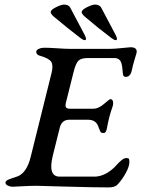

<svg xmlns="http://www.w3.org/2000/svg" viewBox="-20 -812 619 837"><path d="M331 -646Q277 -687 214 -740Q201 -752 201 -759Q201 -769 224 -780.5Q247 -792 259 -792Q279 -792 286 -779Q348 -663 350 -658Q355 -647 355 -643Q355 -637 349 -637Q343 -637 331 -646ZM466 -646Q411 -687 349 -740Q336 -752 336 -759Q336 -769 359 -780.5Q382 -792 394 -792Q414 -792 421 -779Q483 -663 485 -658Q490 -647 490 -643Q490 -637 484 -637Q478 -637 466 -646ZM140 -2Q112 -2 76 0Q40 2 37 2Q24 2 14 -3Q4 -8 4 -15Q4 -22 11.5 -26.5Q19 -31 35.5 -36Q52 -41 59 -44Q98 -62 114 -129L205 -495Q213 -528 203 -543Q193 -558 154 -569Q138 -573 138 -586Q138 -594 149 -599Q160 -604 173 -604Q193 -604 229.5 -601.5Q266 -599 284 -599H459Q479 -599 510.5 -602.5Q542 -606 549 -606Q581 -606 575 -580Q574 -577 566 -550Q558 -523 555 -507Q549 -477 529 -477Q520 -477 517.5 -483Q515 -489 514 -508Q512 -536 504 -547.5Q496 -559 478 -559H363Q334 -559 322 -547.5Q310 -536 300 -495L270 -375Q264 -355 266.5 -346.5Q269 -338 285 -338H387Q409 -338 433.5 -359Q458 -380 461 -380Q470 -380 472.5 -369.5Q475 -359 470 -345Q455 -303 447 -257Q443 -232 432 -232Q422 -232 419 -236Q416 -240 411 -254Q410 -257 409 -259Q399 -290 364 -290H282Q250 -290 241 -257L210 -133Q188 -42 240 -42H391Q431 -42 469 -74Q476 -79 488.5 -93Q501 -107 511.5 -115Q522 -123 531 -123Q540 -123 542 -119.5Q544 -116 544 -105Q544 -87 529 -59Q514 -31 493 -8Q481 5 454 5Q388 5 268.5 1.5Q149 -2 140 -2Z"/></svg>

Font: EB Garamond 08
Style: Italic
Weight: 400
Italic angle: -14°
Version: Version 0.016